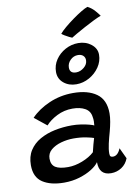

<svg xmlns="http://www.w3.org/2000/svg" viewBox="-110 -1119 868 1201"><g transform="rotate(-10 324.0 -519.0)"><path d="M199 9.5Q113 9.5 62.2 -24Q11.5 -57.5 11.5 -133.5Q11.5 -188.5 36 -226.8Q60.5 -265 102.5 -289Q144.5 -313 197 -324Q249.5 -335 305 -335Q335.5 -335 365 -330.5Q394.5 -326 416.5 -320Q438.5 -314 445.5 -310Q447 -321.5 447.2 -336.2Q447.5 -351 444.5 -365Q440 -402 408.5 -419.8Q377 -437.5 328.5 -437.5Q275.5 -437.5 229.8 -414.5Q184 -391.5 157.5 -361L80 -423Q125.5 -471 196.8 -502Q268 -533 349 -533Q442.5 -533 497.5 -493.8Q552.5 -454.5 552.5 -368.5Q552.5 -343.5 547.2 -314.5Q542 -285.5 534 -256Q523.5 -219.5 515.2 -183.5Q507 -147.5 507 -121Q507 -106.5 512 -102Q517 -97.5 527 -97.5Q558 -97.5 576 -142L608.5 -73Q595 -37 564.8 -17.2Q534.5 2.5 498 2.5Q422 2.5 422 -81Q408 -60 374.8 -39Q341.5 -18 296 -4.2Q250.5 9.5 199 9.5ZM239.5 -82Q283.5 -82 330.8 -100.5Q378 -119 407.5 -146.5Q413.5 -172 419.2 -193.5Q425 -215 430.5 -233Q418.5 -238 383 -245.2Q347.5 -252.5 302 -252.5Q263 -252.5 224 -241.8Q185 -231 159.2 -209.2Q133.5 -187.5 133.5 -153.5Q133.5 -114.5 159.5 -98.2Q185.5 -82 239.5 -82ZM380.5 -583Q333 -583 300.2 -610.2Q267.5 -637.5 267.5 -680.5Q267.5 -723.5 291.2 -758.5Q315 -793.5 353.2 -814.2Q391.5 -835 435 -835Q483 -835 517.2 -808Q551.5 -781 551.5 -741.5Q551.5 -699 526.8 -662.8Q502 -626.5 463 -604.8Q424 -583 380.5 -583ZM392 -656.5Q418.5 -656.5 442 -675.8Q465.5 -695 465.5 -721.5Q465.5 -739.5 453.5 -750.5Q441.5 -761.5 420.5 -761.5Q392.5 -761.5 372 -741Q351.5 -720.5 351.5 -693.5Q351.5 -656.5 392 -656.5ZM532 -1048Q558.5 -1034.5 578 -1011.8Q597.5 -989 604 -979Q585 -972 555.5 -957.5Q526 -943 494.8 -926Q463.5 -909 438.8 -894.8Q414 -880.5 405 -874.5Q400 -876 386.5 -882.8Q373 -889.5 359.8 -897.5Q346.5 -905.5 341.5 -910.5Q354 -926 379.5 -947.5Q405 -969 434.5 -990.2Q464 -1011.5 490.5 -1027.5Q517 -1043.5 532 -1048Z"/></g></svg>

Font: Grandstander Medium
Style: Italic
Weight: 500
Italic angle: -15°
Designer: Tyler Finck
Foundry: Etcetera Type Co
Version: Version 1.200; ttfautohint (v1.8.3)